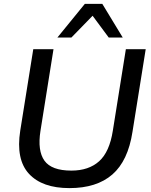

<svg xmlns="http://www.w3.org/2000/svg" viewBox="-20 -958 775 987"><path d="M337 9Q197 9 129 -64.5Q61 -138 84 -286L151 -705H255L188 -285Q172 -183 208.5 -132Q245 -81 347 -81Q436 -81 489.5 -129Q543 -177 560 -286L627 -705H729L661 -280Q638 -131 557.5 -61Q477 9 337 9ZM275 -765 416 -938H506L611 -765H539L456 -877L347 -765Z"/></svg>

Font: Mulish SemiBold
Style: Italic
Weight: 600
Italic angle: -9°
Designer: Vernon Adams
Foundry: Vernon Adams
Version: Version 3.603; ttfautohint (v1.8.3)